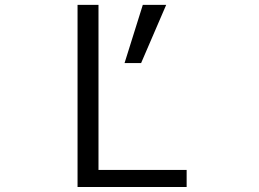

<svg xmlns="http://www.w3.org/2000/svg" viewBox="-20 -750 1040 770"><path d="M375 -730.5V-68.4H728.5V0H291V-730.5ZM646.5 -730.5 545.9 -497.1H479.5L552.7 -730.5Z"/></svg>

Font: Gen Shin Gothic Monospace Normal
Style: Regular
Weight: 350
Designer: [Source Han Sans]
Ryoko NISHIZUKA  (kana & ideographs); Paul D. Hunt (Latin, Greek & Cyrillic); Wenlong ZHANG  (bopomofo
Version: Version 1.002.20150607